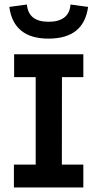

<svg xmlns="http://www.w3.org/2000/svg" viewBox="-20 -829 430 849"><path d="M42.5 -589H348.5V-487.8H254L253.5 -101.2H348.5V0H41.5V-101.2H137.8V-487.8H42.5ZM194.5 -658.2Q40 -658.2 21.2 -798.5L99 -809Q105.5 -732.8 194.5 -732.8Q285.8 -732.8 291.8 -809L369.5 -798.5Q350.8 -658.2 194.5 -658.2Z"/></svg>

Font: Podkova VF Beta
Style: Regular
Weight: 400
Designer: Ilya Yudin
Foundry: Cyreal (www.cyreal.org)
Version: Version 2.100